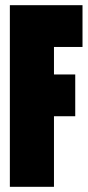

<svg xmlns="http://www.w3.org/2000/svg" viewBox="-20 -720 339 740"><path d="M188 -539H298V-700H18V0H188V-272H270V-433H188Z"/></svg>

Font: Queering Heavy
Style: Bold
Weight: 900
Designer: Adam Naccarato
Foundry: adamnac
Version: Version 2.000;hotconv 1.0.109;makeotfexe 2.5.65596